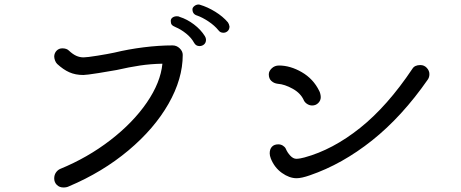

<svg xmlns="http://www.w3.org/2000/svg" viewBox="-20 -875 2040 850"><path d="M220 -85Q220 -100 227.5 -111Q235 -122 246 -127Q368 -177 468.5 -254.5Q569 -332 630 -421Q691 -510 699 -593Q647 -592 600 -585Q553 -578 496 -565Q470 -560 416 -551.5Q362 -543 349 -543Q314 -543 287 -555Q260 -567 233 -592Q227 -598 223.5 -607.5Q220 -617 220 -626Q221 -641 231 -651Q241 -661 256 -661Q275 -661 285 -651Q302 -635 317.5 -628Q333 -621 350 -621Q365 -621 411.5 -628.5Q458 -636 486 -642Q548 -657 615.5 -665.5Q683 -674 744 -674Q762 -674 775.5 -661Q789 -648 789 -632Q789 -526 726 -415.5Q663 -305 548.5 -209Q434 -113 285 -50Q275 -45 261 -45Q243 -45 231.5 -56.5Q220 -68 220 -85ZM947 -741Q930 -762 903 -780Q876 -798 853 -806Q832 -812 832 -834Q832 -841 839.5 -847.5Q847 -854 857 -855Q863 -855 865 -854Q899 -844 933 -823Q967 -802 989 -776Q994 -769 996 -758Q996 -745 988 -737.5Q980 -730 969 -730Q955 -730 947 -741ZM839 -686Q827 -708 804 -726.5Q781 -745 757 -755Q745 -760 740.5 -765.5Q736 -771 736 -782Q736 -792 744 -797.5Q752 -803 763 -803Q772 -803 776 -800Q808 -790 838.5 -767Q869 -744 887 -715Q892 -707 892 -699Q892 -686 883.5 -678.5Q875 -671 863 -671Q847 -671 839 -686Z M1179 -173Q1174 -186 1174 -196Q1174 -215 1184 -225.5Q1194 -236 1212 -236Q1223 -236 1232 -230.5Q1241 -225 1245 -217Q1252 -200 1265 -186Q1278 -172 1292 -172Q1300 -172 1310.5 -174Q1321 -176 1328 -178Q1453 -212 1574 -308.5Q1695 -405 1806 -571Q1816 -587 1841 -587Q1858 -587 1869.5 -574.5Q1881 -562 1881 -547Q1881 -533 1874 -523Q1760 -359 1627.5 -253.5Q1495 -148 1352 -99Q1315 -86 1293 -86Q1261 -86 1228 -109.5Q1195 -133 1179 -173ZM1326 -429Q1312 -462 1276 -482Q1240 -502 1210 -504Q1193 -506 1181.5 -516.5Q1170 -527 1170 -546Q1170 -560 1183 -572.5Q1196 -585 1215 -585Q1265 -585 1316 -555.5Q1367 -526 1393 -473Q1396 -468 1398 -459.5Q1400 -451 1400 -445Q1400 -430 1389 -419Q1378 -408 1362 -408Q1351 -408 1341 -414Q1331 -420 1326 -429Z"/></svg>

Font: Tsukimi Rounded Medium
Style: Regular
Weight: 500
Designer: Takashi Funayama
Foundry: Takashi Funayama
Version: Version 1.032; ttfautohint (v1.8.3)